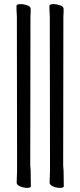

<svg xmlns="http://www.w3.org/2000/svg" viewBox="-20 -800 391 933"><path d="M271 113Q256 113 238.5 106Q221 99 221 88L223 29V5L222 -719Q220 -751 220 -771Q220 -780 240 -780Q256 -780 272.5 -774Q289 -768 289 -757V-741Q288 -731 288 -720L287 4Q288 9 288 17Q288 25 289 33L290 105Q290 113 271 113ZM111 113Q96 113 78.5 106Q61 99 61 88L63 29V5L62 -719Q60 -751 60 -771Q60 -780 80 -780Q96 -780 112.5 -774Q129 -768 129 -757V-741Q128 -731 128 -720L127 4Q128 9 128 17Q128 25 129 33L130 105Q130 113 111 113Z"/></svg>

Font: LXGW Bright TC
Style: Regular
Weight: 400
Designer: Christian Thalmann (Catharsis Fonts)
Foundry: LXGW / Christian Thalmann (Catharsis Fonts) / Fontworks Inc.
Version: Version 5.501